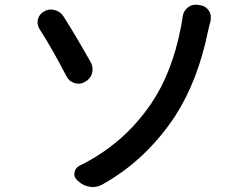

<svg xmlns="http://www.w3.org/2000/svg" viewBox="-20 -752 1040 791"><path d="M400.4 8.8Q381.8 18.6 361.3 18.6Q356.4 18.6 351.6 17.6Q325.2 14.6 305.7 -2.9L298.8 -8.8Q286.1 -19.5 286.1 -35.2Q286.1 -38.1 287.1 -41Q290 -60.5 307.6 -69.3Q489.3 -158.2 603.5 -326.2Q689.5 -453.1 725.6 -641.6Q729.5 -660.2 732.4 -682.6Q735.4 -706.1 752.9 -720.7Q767.6 -732.4 785.2 -732.4Q789.1 -732.4 793 -732.4L804.7 -730.5Q827.1 -727.5 839.8 -709Q848.6 -695.3 848.6 -680.7Q848.6 -673.8 847.7 -667Q841.8 -645.5 837.9 -627.9Q795.9 -419.9 701.2 -273.4Q645.5 -188.5 570.8 -116.7Q496.1 -44.9 400.4 8.8ZM142.6 -632.8Q134.8 -646.5 134.8 -660.2Q134.8 -667 136.7 -673.8Q142.6 -695.3 162.1 -705.1Q175.8 -712.9 190.4 -712.9Q198.2 -712.9 207 -710Q229.5 -704.1 242.2 -683.6Q293 -603.5 354.5 -494.1Q361.3 -481.4 361.3 -466.8Q361.3 -459 359.4 -450.2Q352.5 -427.7 332 -416L329.1 -414.1Q316.4 -407.2 302.7 -407.2Q294.9 -407.2 286.1 -410.2Q264.6 -417 253.9 -437.5Q198.2 -545.9 142.6 -632.8Z"/></svg>

Font: Gen Jyuu Gothic Medium
Style: Regular
Weight: 500
Designer: [Source Han Sans]
Ryoko NISHIZUKA  (kana & ideographs); Paul D. Hunt (Latin, Greek & Cyrillic); Wenlong ZHANG  (bopomofo
Version: Version 1.002.20150607